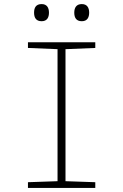

<svg xmlns="http://www.w3.org/2000/svg" viewBox="-20 -921 603 941"><path d="M381 -817C408 -817 417 -836 417 -859C417 -883 407 -901 381 -901C354 -901 344 -883 344 -859C344 -834 354 -817 381 -817ZM184 -817C211 -817 220 -836 220 -859C220 -883 210 -901 184 -901C156 -901 147 -883 147 -859C147 -834 157 -817 184 -817ZM117 0H447V-28L301 -33V-680L447 -686V-714H117V-686L262 -680V-33L117 -28Z"/></svg>

Font: Noto Sans Mono SemiCondensed ExtraLight
Style: Regular
Weight: 200
Width: 4
Designer: Monotype Design Team
Foundry: Monotype Imaging Inc.
Version: Version 2.014